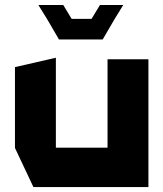

<svg xmlns="http://www.w3.org/2000/svg" viewBox="-20 -759 663 779"><path d="M416.3 0V-518.5H582.2V0H417.3ZM115.6 0 40.7 -158.8V-159.8H416.3V0ZM40.7 -159.8V-486.7L205.7 -524.5H206.7V-159.8ZM351.5 -682.5 385.5 -738.7H479.4V-737.7L445.5 -682.5ZM170.5 -682.5 136.6 -737.1V-738.7H236.7L270.6 -682.5ZM219.3 -598.8 170.5 -682.5H445.5L396.6 -598.8Z"/></svg>

Font: Foldit Thin
Style: Regular
Weight: 100
Designer: Sophia Tai
Foundry: Sophia Tai
Version: Version 1.003